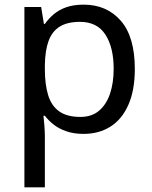

<svg xmlns="http://www.w3.org/2000/svg" viewBox="-20 -566 655 826"><path d="M340 -546Q439 -546 499.5 -477Q560 -408 560 -269Q560 -178 532.5 -115.5Q505 -53 455.5 -21.5Q406 10 339 10Q298 10 266 -1Q234 -12 211.5 -29.5Q189 -47 173 -68H167Q169 -51 171 -25Q173 1 173 20V240H85V-536H157L169 -463H173Q189 -486 211.5 -505Q234 -524 265.5 -535Q297 -546 340 -546ZM324 -472Q270 -472 237 -451.5Q204 -431 189 -390Q174 -349 173 -286V-269Q173 -203 187 -157Q201 -111 234.5 -87Q268 -63 326 -63Q375 -63 406.5 -90Q438 -117 453.5 -163.5Q469 -210 469 -270Q469 -362 433.5 -417Q398 -472 324 -472Z"/></svg>

Font: lhindi15
Style: Regular
Weight: 400
Designer: Jelle Bosma - Monotype Design Team
Foundry: Monotype Imaging Inc.
Version: Version 2.006